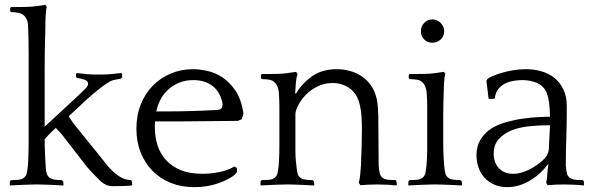

<svg xmlns="http://www.w3.org/2000/svg" viewBox="-20 -760 2442 791"><path d="M22 -727 26 -731H44Q61 -731 87 -731.5Q113 -732 132 -735L167 -740L173 -731Q171 -727 170 -716.5Q169 -706 168 -694Q167 -682 167 -671Q167 -660 167 -654Q167 -638 166.5 -624Q166 -610 165.5 -591Q165 -572 164.5 -545Q164 -518 164 -476V-238L283 -348Q285 -350 292.5 -357Q300 -364 308 -371.5Q316 -379 323.5 -386.5Q331 -394 334 -397Q343 -407 343 -415Q343 -427 327.5 -432Q312 -437 297 -439L293 -443V-455L297 -459Q316 -457 335 -455Q354 -453 374 -453H402Q421 -453 440.5 -455Q460 -457 480 -459L483 -455V-441L478 -436Q468 -434 454 -431.5Q440 -429 429 -422Q414 -413 397.5 -400.5Q381 -388 364.5 -374Q348 -360 332.5 -346Q317 -332 304 -319L263 -281Q268 -274 276 -261.5Q284 -249 300 -230L389 -120Q403 -103 416.5 -85.5Q430 -68 445.5 -53.5Q461 -39 479 -29Q497 -19 520 -18L523 -14L525 0L523 4Q506 6 485 6.5Q464 7 443 7Q415 7 390 -18Q387 -21 371 -37Q355 -53 338 -73L258 -176Q241 -199 231 -210.5Q221 -222 210 -233Q188 -213 179.5 -203.5Q171 -194 164 -187Q164 -167 164.5 -153Q165 -139 165.5 -127Q166 -115 166.5 -103.5Q167 -92 168 -78Q169 -57 172 -46.5Q175 -36 183 -29Q191 -22 205.5 -20Q220 -18 235 -18L240 -13L242 0L240 4Q233 4 219 3Q205 2 189 1.5Q173 1 159 0.5Q145 0 138 0H124Q117 0 102.5 0.5Q88 1 72.5 1.5Q57 2 42.5 3Q28 4 21 4L20 0L21 -14L25 -18Q41 -18 56.5 -19.5Q72 -21 80 -29Q88 -36 90.5 -47Q93 -58 95 -78Q96 -91 96.5 -104Q97 -117 97.5 -134.5Q98 -152 98 -175.5Q98 -199 98 -234V-474Q98 -515 98 -543.5Q98 -572 97.5 -593Q97 -614 96.5 -630Q96 -646 95 -662Q94 -673 89.5 -681Q85 -689 82 -693Q72 -704 57 -707Q42 -710 26 -710L22 -714Z M976 -269 960 -262Q906 -262 849 -261Q792 -260 737 -260H619Q618 -253 618 -246.5Q618 -240 618 -234Q618 -196 629 -161.5Q640 -127 663.5 -101Q687 -75 724 -59.5Q761 -44 814 -44Q845 -44 880.5 -50.5Q916 -57 946 -74L956 -68V-50L946 -39Q922 -20 878 -4.5Q834 11 780 11Q727 11 683.5 -6.5Q640 -24 608.5 -56Q577 -88 559.5 -132Q542 -176 542 -230Q542 -285 560 -330Q578 -375 609.5 -407Q641 -439 683.5 -457Q726 -475 775 -475Q801 -475 833.5 -468Q866 -461 896 -441.5Q926 -422 950 -386.5Q974 -351 983 -293ZM776 -430Q744 -430 718.5 -419.5Q693 -409 673.5 -391.5Q654 -374 641.5 -350.5Q629 -327 624 -301H663Q717 -301 768 -302.5Q819 -304 875 -307Q888 -308 892.5 -314Q897 -320 897 -328Q897 -334 896 -339Q895 -344 893 -349Q882 -387 852 -408.5Q822 -430 776 -430Z M1199 -374Q1225 -417 1266 -446Q1307 -475 1368 -475Q1396 -475 1424 -467Q1452 -459 1475.5 -442Q1499 -425 1514.5 -398.5Q1530 -372 1535 -336Q1538 -310 1538.5 -281Q1539 -252 1539 -223Q1539 -187 1539.5 -150.5Q1540 -114 1540 -78Q1542 -55 1545 -44.5Q1548 -34 1554 -29Q1563 -21 1578.5 -19.5Q1594 -18 1610 -18L1613 -14L1615 0L1613 4Q1596 2 1575 1Q1554 0 1534 0Q1496 0 1465 3L1458 -7Q1462 -20 1464 -41Q1466 -62 1467 -78Q1469 -120 1470 -160.5Q1471 -201 1471 -228Q1471 -251 1469.5 -278Q1468 -305 1463 -325Q1453 -372 1422 -395Q1391 -418 1350 -418Q1317 -418 1288.5 -404Q1260 -390 1240 -369.5Q1220 -349 1208.5 -326.5Q1197 -304 1197 -288V-175Q1197 -153 1197 -139Q1197 -125 1197.5 -115Q1198 -105 1199 -96.5Q1200 -88 1201 -78Q1203 -57 1205.5 -46.5Q1208 -36 1216 -29Q1224 -22 1238.5 -20Q1253 -18 1268 -18L1273 -13L1275 0L1273 4Q1266 4 1252 3Q1238 2 1222 1.5Q1206 1 1192 0.5Q1178 0 1171 0H1157Q1150 0 1135.5 0.5Q1121 1 1105.5 1.5Q1090 2 1075.5 3Q1061 4 1054 4L1053 0L1054 -14L1058 -18Q1074 -18 1089.5 -19.5Q1105 -21 1113 -29Q1121 -36 1123.5 -47Q1126 -58 1128 -78Q1129 -94 1130 -110.5Q1131 -127 1131 -163V-286Q1131 -307 1131 -321.5Q1131 -336 1130.5 -347Q1130 -358 1129.5 -367Q1129 -376 1128 -386Q1126 -397 1122 -405.5Q1118 -414 1115 -417Q1105 -429 1090 -431.5Q1075 -434 1059 -434L1055 -438V-452L1059 -455H1077Q1094 -455 1120 -455.5Q1146 -456 1165 -459L1200 -464L1206 -455Q1201 -442 1199 -419.5Q1197 -397 1196 -376Z M1882 4Q1875 4 1861 3Q1847 2 1831 1.5Q1815 1 1801 0.5Q1787 0 1780 0H1766Q1759 0 1744.5 0.5Q1730 1 1714.5 1.5Q1699 2 1684.5 3Q1670 4 1663 4L1662 0L1663 -14L1667 -18Q1683 -18 1698.5 -19.5Q1714 -21 1722 -29Q1730 -36 1732.5 -47Q1735 -58 1737 -78Q1738 -94 1739 -110.5Q1740 -127 1740 -163V-286Q1740 -307 1740 -321.5Q1740 -336 1739.5 -347Q1739 -358 1738.5 -367Q1738 -376 1737 -386Q1735 -397 1731 -405.5Q1727 -414 1724 -417Q1714 -429 1699 -431.5Q1684 -434 1668 -434L1664 -438V-452L1668 -455H1686Q1703 -455 1729 -455.5Q1755 -456 1774 -459L1809 -464L1815 -455Q1813 -451 1811.5 -441Q1810 -431 1809.5 -419.5Q1809 -408 1808.5 -397Q1808 -386 1808 -380Q1808 -372 1807.5 -364.5Q1807 -357 1807 -347Q1807 -337 1806.5 -323Q1806 -309 1806 -287V-175Q1806 -153 1806.5 -139Q1807 -125 1807.5 -115Q1808 -105 1808.5 -96.5Q1809 -88 1810 -78Q1812 -57 1814.5 -46.5Q1817 -36 1825 -29Q1833 -22 1847.5 -20Q1862 -18 1877 -18L1882 -13L1884 0ZM1714 -631Q1714 -651 1727.5 -665.5Q1741 -680 1761 -680Q1781 -680 1795.5 -665.5Q1810 -651 1810 -631Q1810 -611 1795.5 -597.5Q1781 -584 1761 -584Q1741 -584 1727.5 -597.5Q1714 -611 1714 -631Z M2230 -7Q2233 -18 2234.5 -40Q2236 -62 2239 -81L2238 -84Q2225 -66 2207 -49Q2189 -32 2167.5 -18.5Q2146 -5 2121.5 3Q2097 11 2070 11Q2039 11 2015 0Q1991 -11 1975 -29Q1959 -47 1951 -71Q1943 -95 1943 -121Q1943 -158 1960 -185.5Q1977 -213 2005 -231Q2031 -247 2066.5 -257Q2102 -267 2135.5 -271.5Q2169 -276 2196 -277.5Q2223 -279 2232 -279H2246Q2245 -316 2242 -337.5Q2239 -359 2234 -373Q2223 -403 2196 -416.5Q2169 -430 2131 -430Q2115 -430 2096.5 -427Q2078 -424 2061.5 -416Q2045 -408 2033 -393.5Q2021 -379 2019 -356L2015 -353H1993L1984 -427L1987 -433Q1992 -439 2008 -446Q2024 -453 2045.5 -459.5Q2067 -466 2093.5 -470.5Q2120 -475 2146 -475Q2182 -475 2213 -465.5Q2244 -456 2266.5 -437Q2289 -418 2302 -389.5Q2315 -361 2315 -323Q2315 -281 2314.5 -248.5Q2314 -216 2313 -188.5Q2312 -161 2311.5 -134.5Q2311 -108 2311 -78Q2313 -55 2316 -44.5Q2319 -34 2326 -29Q2334 -21 2349.5 -19.5Q2365 -18 2381 -18L2385 -14L2386 0L2385 4Q2367 2 2346 1Q2325 0 2305 0Q2267 0 2236 3ZM2230 -115Q2233 -120 2236.5 -127Q2240 -134 2241 -144L2246 -244H2237Q2197 -244 2157 -239.5Q2117 -235 2085.5 -222Q2054 -209 2034 -186Q2014 -163 2014 -127Q2014 -89 2036 -66.5Q2058 -44 2093 -44Q2114 -44 2135 -51Q2156 -58 2174.5 -69Q2193 -80 2207.5 -92Q2222 -104 2230 -115Z"/></svg>

Font: Quattrocento
Style: Regular
Weight: 400
Designer: Pablo Impallari
Foundry: Pablo Impallari, Igino Marini, Branda Gallo
Version: Version 2.000